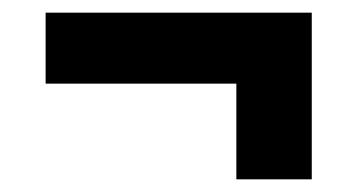

<svg xmlns="http://www.w3.org/2000/svg" viewBox="-20 -403 564 303"><path d="M472 -383V-120H353V-271H52V-383Z"/></svg>

Font: FiraGO SemiBold
Style: Regular
Weight: 600
Designer: bBox Type
Foundry: bBox Type GmbH
Version: Version 1.001;PS 001.001;hotconv 1.0.88;makeotf.lib2.5.64775